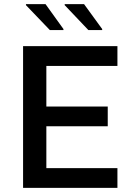

<svg xmlns="http://www.w3.org/2000/svg" viewBox="-20 -912 646 932"><path d="M92 0V-688H550V-592H205V-395H503V-299H205V-96H550V0ZM476 -766H409L294 -887V-892H388L476 -771ZM288 -766H222L106 -887V-892H201L288 -771Z"/></svg>

Font: Saira Medium
Style: Regular
Weight: 500
Designer: Hector Gatti with collaboration of the Omnibus-Type team
Foundry: Omnibus-Type
Version: Version 1.100; ttfautohint (v1.8.3)